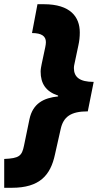

<svg xmlns="http://www.w3.org/2000/svg" viewBox="-80 -734 465 912"><path d="M-60 21V158H-24C109 158 160 98 181 0L208 -120C221 -180 257 -205 337 -205L365 -345C298 -345 271 -368 271 -411C271 -417 272 -424 274 -432L292 -517C297 -539 299 -559 299 -580C299 -653 255 -714 128 -714H98L72 -577C118 -577 138 -562 138 -534C138 -527 137 -520 135 -510L118 -430C116 -419 113 -406 113 -394C113 -337 138 -299 196 -280V-276C128 -269 76 -243 60 -168L34 -42C24 7 11 18 -60 21Z"/></svg>

Font: Noto Sans Black
Style: Italic
Weight: 900
Italic angle: -12°
Designer: Monotype Design Team
Foundry: Monotype Imaging Inc.
Version: Version 2.013